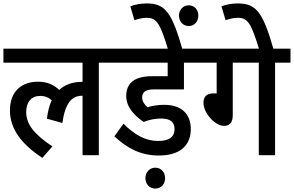

<svg xmlns="http://www.w3.org/2000/svg" viewBox="-20 -906 1716 1121"><path d="M0 -540H462V-428C461 -428 459 -428 457 -428C404 -428 359 -412 326 -381C294 -411 255 -429 203 -429C106 -429 38 -373 38 -261C38 -149 111 -61 227 16L286 -51C178 -123 133 -181 133 -252C133 -310 163 -346 215 -346C243 -346 265 -336 282 -321C268 -291 259 -255 254 -213L344 -188C361 -306 400 -347 460 -347H462V0H557V-540H647V-622H0Z M921 -214C977 -214 999 -191 999 -152C999 -106 967 -83 903 -83C832 -83 767 -117 701 -184L648 -110C722 -40 803 2 907 2C1034 2 1094 -59 1094 -153C1094 -239 1041 -294 939 -294C904 -294 871 -289 841 -280C824 -294 810 -315 810 -336C810 -367 828 -384 877 -384H1054V-540H1143V-622H624V-540H959V-461H868C765 -461 717 -421 717 -345C717 -280 766 -230 819 -194C850 -207 887 -214 921 -214ZM829 134C829 169 853 195 887 195C921 195 944 169 944 134C944 100 921 73 887 73C853 73 829 100 829 134Z M962 -615H1046C984 -831 946 -886 837 -886C804 -886 769 -880 741 -869L765 -788C787 -796 813 -802 837 -802C895 -802 915 -769 962 -615ZM1025 -815C1025 -780 1049 -754 1082 -754C1115 -754 1138 -780 1138 -815C1138 -849 1115 -875 1082 -875C1049 -875 1025 -849 1025 -815Z M1339 -540H1491V0H1586V-540H1676V-622H1133V-540H1245V-360L1231 -361C1183 -361 1168 -339 1168 -306C1168 -246 1235 -171 1288 -171C1322 -171 1339 -193 1339 -233Z M1494 -615H1578C1516 -831 1478 -886 1369 -886C1336 -886 1301 -880 1273 -869L1297 -788C1319 -796 1345 -802 1369 -802C1427 -802 1447 -769 1494 -615Z"/></svg>

Font: Noto Sans Devanagari SemiCondensed Medium
Style: Regular
Weight: 500
Width: 4
Designer: Jelle Bosma - Monotype Design Team
Foundry: Monotype Imaging Inc.
Version: Version 2.004